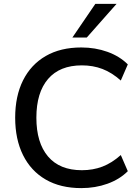

<svg xmlns="http://www.w3.org/2000/svg" viewBox="-20 -958 716 987"><path d="M398 9Q291 9 215 -35Q139 -79 98.5 -160.5Q58 -242 58 -353Q58 -464 98.5 -545Q139 -626 215 -670Q291 -714 398 -714Q470 -714 532.5 -691.5Q595 -669 637 -627L601 -544Q555 -585 506.5 -603.5Q458 -622 401 -622Q287 -622 227 -552Q167 -482 167 -353Q167 -224 227 -153.5Q287 -83 401 -83Q458 -83 506.5 -101.5Q555 -120 601 -161L637 -78Q595 -36 532.5 -13.5Q470 9 398 9ZM352 -765 470 -938H579L426 -765Z"/></svg>

Font: Nunito Sans 12pt ExtraLight 12pt SemiBold
Style: Regular
Weight: 600
Version: Version 3.101;gftools[0.9.27]